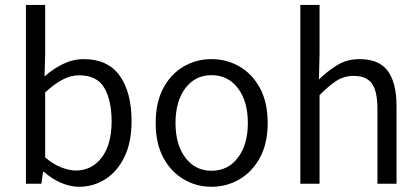

<svg xmlns="http://www.w3.org/2000/svg" viewBox="-20 -733 1676 766"><path d="M295.4 12.2Q260.7 12.2 224.1 -3.4Q187.5 -19 155.3 -47.4H151.9L145 0H83.5V-713.4H160.2V-517.1L157.7 -428.2Q191.4 -458 231.2 -477.5Q271 -497.1 313.5 -497.1Q410.6 -497.1 457.8 -430.7Q504.9 -364.3 504.9 -249.5Q504.9 -165 476.3 -106.7Q447.8 -48.3 400.1 -18.1Q352.5 12.2 295.4 12.2ZM282.7 -52.7Q346.2 -52.7 385.7 -104.5Q425.3 -156.2 425.3 -249Q425.3 -332 396.2 -382.3Q367.2 -432.6 294.9 -432.6Q262.2 -432.6 229 -415Q195.8 -397.5 160.2 -364.3V-105Q193.4 -76.7 225.6 -64.7Q257.8 -52.7 282.7 -52.7Z M823.7 12.2Q763.7 12.2 712.9 -17.6Q662.1 -47.4 631.6 -104Q601.1 -160.6 601.1 -242.2Q601.1 -324.7 631.6 -381.6Q662.1 -438.5 712.9 -467.8Q763.7 -497.1 823.7 -497.1Q884.3 -497.1 935.3 -467.8Q986.3 -438.5 1017.1 -381.6Q1047.9 -324.7 1047.9 -242.2Q1047.9 -160.6 1017.1 -104Q986.3 -47.4 935.3 -17.6Q884.3 12.2 823.7 12.2ZM823.7 -51.8Q889.6 -51.8 929.2 -104Q968.8 -156.2 968.8 -242.2Q968.8 -329.1 929.2 -381.1Q889.6 -433.1 823.7 -433.1Q758.8 -433.1 719.5 -381.1Q680.2 -329.1 680.2 -242.2Q680.2 -156.2 719.5 -104Q758.8 -51.8 823.7 -51.8Z M1178.2 0V-713.4H1254.9V-517.1L1252.4 -416Q1287.1 -449.7 1325.7 -473.4Q1364.3 -497.1 1414.6 -497.1Q1492.7 -497.1 1527.3 -449.7Q1562 -402.3 1562 -309.1V0H1485.8V-298.8Q1485.8 -368.2 1464.1 -399.2Q1442.4 -430.2 1391.1 -430.2Q1353 -430.2 1322.8 -410.9Q1292.5 -391.6 1254.9 -353.5V0Z"/></svg>

Font: Varta Light
Style: Regular
Weight: 400
Version: Version 1.004